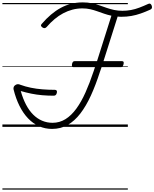

<svg xmlns="http://www.w3.org/2000/svg" viewBox="-20 -1058 1287 1601"><path d="M414 17Q356 17 305.5 -5.5Q255 -28 214 -71Q173 -114 142.5 -175Q112 -236 93 -313Q91 -323 94.5 -333Q98 -343 110 -350Q121 -357 131.5 -356Q142 -355 150 -351Q191 -336 237.5 -326.5Q284 -317 334.5 -313Q385 -309 437 -309Q448 -309 452.5 -302.5Q457 -296 454 -284Q451 -271 444.5 -265.5Q438 -260 428 -260Q379 -260 332.5 -264Q286 -268 241.5 -277Q197 -286 153 -299Q171 -235 197 -185.5Q223 -136 256.5 -102.5Q290 -69 331 -51.5Q372 -34 418 -34Q477 -34 526 -64.5Q575 -95 616.5 -152Q658 -209 693 -287.5Q728 -366 760 -462L772 -498H592Q584 -498 581 -505.5Q578 -513 581 -526Q584 -538 589 -543Q594 -548 602 -548H789L909 -927Q877 -934 848 -944Q819 -954 791 -964Q763 -974 733 -981Q703 -988 667 -988Q624 -988 584 -977.5Q544 -967 506.5 -947Q469 -927 435 -898.5Q401 -870 370 -834Q362 -825 353.5 -823.5Q345 -822 334 -829Q324 -836 322 -843.5Q320 -851 329 -860Q366 -903 405 -936Q444 -969 486 -992Q528 -1015 573.5 -1026.5Q619 -1038 670 -1038Q711 -1038 745 -1031Q779 -1024 809 -1013.5Q839 -1003 869 -992.5Q899 -982 931.5 -975Q964 -968 1001 -968Q1037 -968 1072 -974.5Q1107 -981 1142.5 -994.5Q1178 -1008 1215 -1025Q1225 -1030 1232.5 -1027Q1240 -1024 1245 -1011Q1249 -999 1246.5 -991Q1244 -983 1234 -978Q1192 -959 1153.5 -945.5Q1115 -932 1075.5 -925Q1036 -918 991 -918Q983 -918 976 -918.5Q969 -919 961 -920L843 -548H998Q1017 -548 1010 -522Q1007 -509 1001.5 -503.5Q996 -498 989 -498H827L813 -458Q778 -349 738 -261.5Q698 -174 650 -111.5Q602 -49 544 -16Q486 17 414 17ZM0 513H1046V523H0ZM0 -20H1046V0H0ZM0 -505H1046V-500H0ZM0 -1033H1046V-1023H0Z"/></svg>

Font: Playwrite IN Guides
Style: Regular
Weight: 400
Designer: Veronika Burian, José Scaglione
Foundry: TypeTogether
Version: Version 1.003